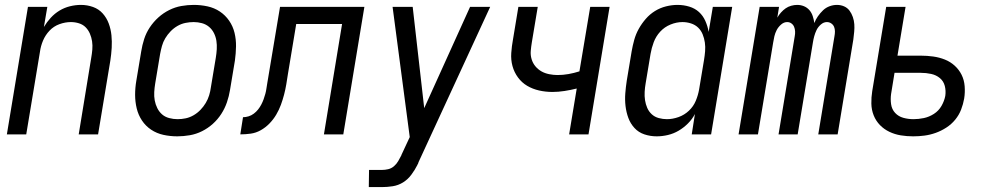

<svg xmlns="http://www.w3.org/2000/svg" viewBox="-20 -548 4040 783"><path d="M8 0 94 -520H173L159 -438Q171 -458 187 -475.5Q203 -493 223 -505Q243 -517 265.5 -522.5Q288 -528 310 -528Q336 -528 359.5 -519.5Q383 -511 399 -493Q415 -475 423.5 -452Q432 -429 434.5 -404Q437 -379 435.5 -353Q434 -327 430 -301L380 0H301L352 -312Q355 -329 356.5 -346Q358 -363 355.5 -379.5Q353 -396 346.5 -411Q340 -426 329 -437Q318 -448 302 -453Q286 -458 269 -458Q246 -458 222.5 -449.5Q199 -441 182 -423Q165 -405 155.5 -382.5Q146 -360 143 -337L87 0Z M703 8Q674 8 646.5 2Q619 -4 596.5 -19Q574 -34 559 -56.5Q544 -79 537.5 -106Q531 -133 531 -161.5Q531 -190 536 -219L556 -339Q560 -364 568 -389Q576 -414 591 -436.5Q606 -459 626 -477Q646 -495 670 -507Q694 -519 719.5 -523.5Q745 -528 770 -528Q799 -528 826.5 -522Q854 -516 876.5 -501Q899 -486 914.5 -463.5Q930 -441 936.5 -414Q943 -387 942.5 -358.5Q942 -330 938 -301L918 -181Q914 -156 905.5 -131Q897 -106 882.5 -83.5Q868 -61 848 -43Q828 -25 804 -13Q780 -1 754 3.5Q728 8 703 8ZM704 -62Q721 -62 737.5 -65.5Q754 -69 769.5 -78Q785 -87 797.5 -100Q810 -113 819 -128Q828 -143 833 -159.5Q838 -176 840 -192L860 -312Q863 -330 864 -347.5Q865 -365 862.5 -381.5Q860 -398 852.5 -413Q845 -428 832.5 -438.5Q820 -449 803.5 -453.5Q787 -458 770 -458Q753 -458 736 -454.5Q719 -451 703.5 -442Q688 -433 675.5 -420Q663 -407 654 -392Q645 -377 640.5 -360.5Q636 -344 633 -328L613 -208Q610 -190 609 -172.5Q608 -155 611 -138.5Q614 -122 621.5 -107Q629 -92 641 -81.5Q653 -71 670 -66.5Q687 -62 704 -62Z M960 0 971 -70Q982 -70 993.5 -73.5Q1005 -77 1015 -84.5Q1025 -92 1032.5 -101.5Q1040 -111 1045.5 -121.5Q1051 -132 1055 -143Q1059 -154 1062 -165Q1065 -176 1066.5 -187Q1068 -198 1070 -209L1122 -520H1466L1380 0H1301L1375 -450H1188L1154 -245Q1151 -225 1147.5 -204Q1144 -183 1138.5 -162Q1133 -141 1125.5 -120.5Q1118 -100 1106.5 -80.5Q1095 -61 1079 -44.5Q1063 -28 1043.5 -17Q1024 -6 1002.5 -3Q981 0 960 0Z M1484 215 1485 145H1538Q1550 145 1563 142Q1576 139 1586.5 130Q1597 121 1604 109Q1611 97 1617 85V84L1651 11L1581 -520H1663L1710 -107L1897 -520H1979L1687 113Q1686 116 1685 119Q1684 122 1682 124V125Q1672 145 1657.5 164.5Q1643 184 1623.5 196Q1604 208 1581.5 211.5Q1559 215 1537 215Z M2301 0 2332 -187Q2308 -181 2282.5 -177Q2257 -173 2233 -173Q2205 -173 2178.5 -179Q2152 -185 2130 -198Q2108 -211 2092.5 -232Q2077 -253 2070 -278.5Q2063 -304 2065 -332Q2067 -360 2072 -387L2094 -520H2173L2149 -376Q2146 -358 2144.5 -340.5Q2143 -323 2148 -306.5Q2153 -290 2163.5 -277.5Q2174 -265 2188 -257Q2202 -249 2219.5 -245.5Q2237 -242 2254 -242Q2276 -242 2298.5 -246Q2321 -250 2343 -257L2387 -520H2466L2380 0Z M2658 8Q2632 8 2608 0Q2584 -8 2567.5 -26Q2551 -44 2542.5 -67Q2534 -90 2531 -115.5Q2528 -141 2530 -167Q2532 -193 2536 -219L2556 -339Q2560 -362 2566.5 -385.5Q2573 -409 2585 -430.5Q2597 -452 2613.5 -471Q2630 -490 2651 -503Q2672 -516 2696 -522Q2720 -528 2743 -528Q2768 -528 2791 -521Q2814 -514 2830.5 -499Q2847 -484 2856.5 -462.5Q2866 -441 2870 -418L2887 -520H2966L2880 0H2801L2814 -83Q2803 -62 2785.5 -44.5Q2768 -27 2747.5 -15Q2727 -3 2704 2.5Q2681 8 2658 8ZM2700 -62Q2723 -62 2747 -70.5Q2771 -79 2789.5 -96.5Q2808 -114 2817.5 -137Q2827 -160 2831 -183L2851 -303Q2854 -321 2855.5 -339Q2857 -357 2854.5 -374.5Q2852 -392 2845.5 -408Q2839 -424 2827 -435.5Q2815 -447 2798 -452.5Q2781 -458 2763 -458Q2739 -458 2714.5 -448Q2690 -438 2672.5 -419Q2655 -400 2646 -376Q2637 -352 2633 -328L2613 -208Q2610 -191 2609 -173.5Q2608 -156 2610.5 -139.5Q2613 -123 2619.5 -108Q2626 -93 2638 -82Q2650 -71 2666.5 -66.5Q2683 -62 2700 -62Z M2992 0 3078 -520H3157L3150 -476Q3156 -487 3165 -497Q3174 -507 3184 -514Q3194 -521 3206.5 -524.5Q3219 -528 3231 -528Q3246 -528 3259 -522.5Q3272 -517 3281 -506.5Q3290 -496 3294.5 -482Q3299 -468 3301 -454Q3306 -468 3315.5 -481.5Q3325 -495 3336.5 -506Q3348 -517 3363 -522.5Q3378 -528 3393 -528Q3409 -528 3422.5 -522Q3436 -516 3444.5 -504.5Q3453 -493 3458 -478.5Q3463 -464 3464 -449Q3465 -434 3463.5 -418.5Q3462 -403 3460 -387L3396 0H3317L3383 -400Q3385 -410 3385 -420Q3385 -430 3381.5 -438.5Q3378 -447 3370 -452.5Q3362 -458 3352 -458Q3339 -458 3327.5 -448Q3316 -438 3310 -425.5Q3304 -413 3300.5 -400Q3297 -387 3295 -374L3233 0H3155L3221 -400Q3223 -410 3222.5 -420Q3222 -430 3218.5 -438.5Q3215 -447 3207.5 -452.5Q3200 -458 3190 -458Q3177 -458 3165.5 -448Q3154 -438 3147.5 -425.5Q3141 -413 3138 -400Q3135 -387 3133 -374L3071 0Z M3704 8Q3678 8 3653.5 4Q3629 0 3607 -10.5Q3585 -21 3568.5 -38Q3552 -55 3543 -77.5Q3534 -100 3533.5 -125.5Q3533 -151 3537 -176L3594 -520H3673L3640 -321H3736Q3761 -321 3786 -317.5Q3811 -314 3833.5 -305Q3856 -296 3873.5 -280Q3891 -264 3901.5 -243Q3912 -222 3914 -196.5Q3916 -171 3912 -146Q3908 -123 3899.5 -101Q3891 -79 3875.5 -60Q3860 -41 3839 -27.5Q3818 -14 3795.5 -6Q3773 2 3750 5Q3727 8 3704 8ZM3705 -62Q3726 -62 3747.5 -66.5Q3769 -71 3788.5 -83.5Q3808 -96 3819.5 -116Q3831 -136 3835 -157Q3838 -178 3833 -197.5Q3828 -217 3813 -229.5Q3798 -242 3777.5 -246.5Q3757 -251 3735 -251H3628L3614 -165Q3611 -144 3614 -123Q3617 -102 3630.5 -87.5Q3644 -73 3664 -67.5Q3684 -62 3705 -62Z"/></svg>

Font: Iosevka Algr
Style: Italic
Weight: 400
Italic angle: -9°
Monospace: yes
Designer: Belleve Invis
Foundry: Belleve Invis
Version: Version 26.0.2; ttfautohint (v1.8.3)